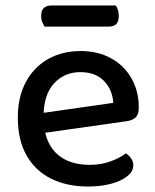

<svg xmlns="http://www.w3.org/2000/svg" viewBox="-20 -666 565 700"><path d="M110 -177 106 -250 393 -291Q390 -339 359 -371Q328 -403 273 -403Q215 -403 177.5 -362.5Q140 -322 139 -246L140 -211Q148 -138 191.5 -101.5Q235 -65 307 -65Q349 -65 384 -78Q419 -91 439 -107Q451 -99 458.5 -88Q466 -77 466 -63Q466 -41 444 -23.5Q422 -6 385 4Q348 14 301 14Q224 14 166.5 -14.5Q109 -43 77 -99Q45 -155 45 -237Q45 -296 62.5 -341Q80 -386 111 -417Q142 -448 183.5 -464Q225 -480 273 -480Q336 -480 384 -454Q432 -428 459 -381Q486 -334 486 -274Q486 -249 474.5 -238Q463 -227 441 -224ZM377 -569H142Q138 -576 134 -585.5Q130 -595 130 -607Q130 -628 140 -637Q150 -646 167 -646H402Q407 -640 410 -629.5Q413 -619 413 -608Q413 -587 403.5 -578Q394 -569 377 -569Z"/></svg>

Font: Baloo Tamma 2 Medium
Style: Regular
Weight: 500
Designer: Divya Kowshik, Shuchita Grover and Ek Type
Foundry: Ek Type
Version: Version 1.700